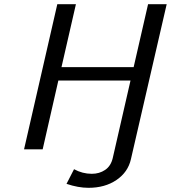

<svg xmlns="http://www.w3.org/2000/svg" viewBox="-20 -714 817 918"><path d="M95 0 254 -694H343L274 -393H619L688 -694H777L606 47Q592 109 537 146.5Q482 184 403 184Q354 184 298 165L334 95Q374 117 419 117Q455 117 482.5 98.5Q510 80 519 42L604 -329H259L184 0Z"/></svg>

Font: Coval
Style: Light Italic
Weight: 300
Foundry: Context Ltd
Version: Version 001.000